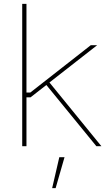

<svg xmlns="http://www.w3.org/2000/svg" viewBox="-20 -757 565 994"><path d="M95 0V-737H117V-278H137L450 -523H483L236 -330L505 0H479L220 -317L138 -253H117V0ZM250 217 287 57H314L268 217Z"/></svg>

Font: Tomorrow Thin
Style: Regular
Weight: 250
Designer: Tony de Marco, Monica Rizzolli
Foundry: Just in Type
Version: Version 2.002